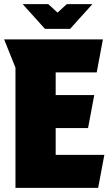

<svg xmlns="http://www.w3.org/2000/svg" viewBox="-20 -911 541 931"><path d="M0 -720H479L449 -560H250V-450H437L407 -290H250V-160H486L456 0H55V-583ZM90 -891H214L259 -850L304 -891H428L320 -771H198Z"/></svg>

Font: Protest Strike
Style: Regular
Weight: 400
Designer: Octavio Pardo
Foundry: Ashler Design
Version: Version 2.005; ttfautohint (v1.8.4.7-5d5b)